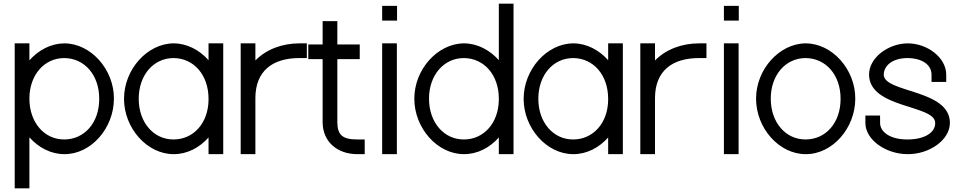

<svg xmlns="http://www.w3.org/2000/svg" viewBox="-20 -819 5225 1045"><path d="M140 -490.6C189.6 -546.5 257.5 -582.5 330 -583C475 -583 601 -440 600 -282C600 -122 476 21 330 20C257.2 20 189.4 -15.8 140 -71.7V166V206H60V166V-282V-543V-583H140V-543ZM140 -282C140 -152 222 -59 330 -60C439 -60 521 -151 520 -282C520 -411 440 -502 330 -503C221 -503 140 -411 140 -282Z M655 -281C655 -441 781 -582 925 -583C997.6 -583 1065.5 -547.1 1115 -491.3V-543V-583H1195V-543V-284.8V-281V-20V20H1115V-20V-70.8C1065.7 -15.1 998.1 20.5 925 20C780 20 655 -122 655 -281ZM735 -281C735 -152 817 -59 925 -60C1032.7 -60 1114 -148.8 1115 -276.3V-281C1115 -411 1035 -502 925 -503C816 -503 735 -411 735 -281Z M1370 -490C1428.7 -549.8 1514.5 -583 1610 -583H1650V-503H1610C1462.6 -503 1371 -432.5 1370 -286.8V-282V-242V-20V20H1290V-20V-242V-282C1290 -283.3 1290 -284.6 1290 -285.9V-543V-583H1370V-543Z M1816 -497V-152C1817 -84 1845 -60 1925 -60H1965V20H1925C1815 20 1737 -48 1736 -152V-497H1698H1658V-577H1698H1736V-664V-704H1816V-664V-577H1898H1938V-497H1898Z M2100 -707H2060V-787H2100H2101H2141V-707H2101ZM2060 -543V-583H2140V-543V-20V20H2060V-20Z M2235 -282C2235 -441 2361 -582 2505 -583C2577.6 -583 2645.5 -547.1 2695 -491.5V-759V-799H2775V-759V-285.7V-282V-20V20H2695V-20V-70.9C2645.7 -15.1 2578.1 20.5 2505 20C2360 20 2235 -122 2235 -282ZM2315 -282C2315 -152 2397 -59 2505 -60C2612.7 -60 2694 -148.8 2695 -277.3V-282C2695 -411 2615 -502 2505 -503C2396 -503 2315 -411 2315 -282Z M2830 -281C2830 -441 2956 -582 3100 -583C3172.6 -583 3240.5 -547.1 3290 -491.3V-543V-583H3370V-543V-284.8V-281V-20V20H3290V-20V-70.8C3240.7 -15.1 3173.1 20.5 3100 20C2955 20 2830 -122 2830 -281ZM2910 -281C2910 -152 2992 -59 3100 -60C3207.7 -60 3289 -148.8 3290 -276.3V-281C3290 -411 3210 -502 3100 -503C2991 -503 2910 -411 2910 -281Z M3545 -490C3603.7 -549.8 3689.5 -583 3785 -583H3825V-503H3785C3637.6 -503 3546 -432.5 3545 -286.8V-282V-242V-20V20H3465V-20V-242V-282C3465 -283.3 3465 -284.6 3465 -285.9V-543V-583H3545V-543Z M3960 -707H3920V-787H3960H3961H4001V-707H3961ZM3920 -543V-583H4000V-543V-20V20H3920V-20Z M4095 -282C4095 -441 4221 -582 4365 -583C4510 -583 4636 -440 4635 -282C4635 -122 4511 21 4365 20C4220 20 4095 -122 4095 -282ZM4175 -282C4175 -152 4257 -59 4365 -60C4474 -60 4556 -151 4555 -282C4555 -411 4475 -502 4365 -503C4256 -503 4175 -411 4175 -282Z M5130 -413V-373H5050V-413C5050 -465 5001 -502 4920 -503C4840 -503 4791 -464 4790 -413C4790 -313 5151 -334 5150 -150C5150 -57 5038 21 4920 20C4803 20 4690 -57 4690 -150V-190H4770V-150C4770 -99 4828 -59 4920 -60C5013 -60 5071 -98 5070 -150C5070 -250 4711 -227 4710 -413C4710 -505 4814 -582 4920 -583C5028 -583 5130 -505 5130 -413Z"/></svg>

Font: Nordica Plus
Style: NordicaClassicLight
Weight: 300
Version: Version 1.01